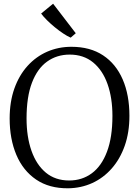

<svg xmlns="http://www.w3.org/2000/svg" viewBox="-20 -1003 749 1034"><path d="M347.5 11Q245 12 174.5 -36Q104 -84 68 -169.2Q32 -254.5 32 -365Q32 -455 57.5 -526.5Q83 -598 128.5 -648.2Q174 -698.5 234.5 -724.8Q295 -751 364.5 -751Q465.5 -751 535 -705Q604.5 -659 640.8 -575.2Q677 -491.5 677 -379Q677 -290 651.8 -218.2Q626.5 -146.5 581.5 -95.5Q536.5 -44.5 476.8 -17.2Q417 10 347.5 11ZM352.5 -31Q422 -31 474.5 -69.8Q527 -108.5 556.2 -186Q585.5 -263.5 585.5 -379Q585.5 -475.5 559.2 -550Q533 -624.5 481.5 -666.8Q430 -709 355.5 -709Q286 -709 233.5 -671.2Q181 -633.5 152 -557.2Q123 -481 123 -365Q123 -266.5 149.5 -191Q176 -115.5 227 -73.2Q278 -31 352.5 -31ZM360 -800.5Q342.5 -808 320 -823Q297.5 -838 275 -856.5Q252.5 -875 233 -894.2Q213.5 -913.5 201.5 -930L266 -983L388 -824L361 -800.5Z"/></svg>

Font: Merriweather 48pt Light
Style: Regular
Weight: 300
Version: Version 2.100